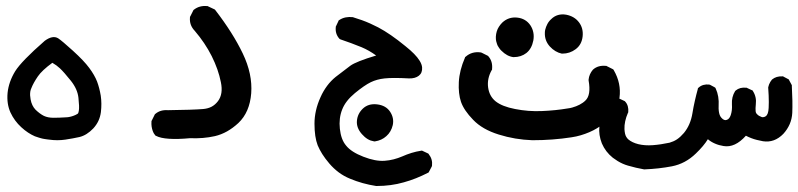

<svg xmlns="http://www.w3.org/2000/svg" viewBox="-20 -286 2674 643"><path d="M144.5 181.6Q140.6 181.2 137.2 180.7Q133.8 180.2 130.4 179.7Q127 179.2 123.5 178.5Q120.1 177.7 116.7 176.8Q113.3 175.8 109.9 174.8Q106.4 173.8 103.3 172.6Q100.1 171.4 96.7 170.4Q85.4 165.5 74 158Q62.5 150.4 51.3 140.1Q28.3 119.1 15.1 90.8Q2 62 5.4 24.9Q9.3 -12.2 30.8 -47.4Q52.2 -81.5 129.4 -148.9L129.9 -149.4Q156.7 -168.9 174.8 -157.7Q187.5 -149.4 224.1 -116.2Q261.2 -82.5 278.8 -58.6Q296.9 -34.2 305.2 -12.7Q313 8.3 317.4 34.2Q321.3 60.5 317.9 89.4Q315.9 105 309.6 118.7Q303.2 132.3 292.5 144Q270.5 167 246.1 172.9Q224.6 177.7 198.7 181.6Q172.4 185.5 144.5 181.6ZM239.7 95.2Q240.7 94.7 241.5 93.5Q242.2 92.3 242.9 89.8Q243.7 87.4 244.1 84Q246.1 72.3 242.7 41.5Q241.2 27.3 234.9 12.9Q228.5 -1.5 217.3 -15.6Q193.8 -44.9 180.7 -57.1Q169.9 -67.4 155.3 -75.7Q120.6 -50.3 106.9 -30.3Q91.8 -8.3 85 9.3Q82.5 14.6 81.5 20.5Q80.6 26.4 80.8 33Q81.1 39.6 82.5 46.9Q86.4 68.4 99.1 81.5Q113.3 95.2 127 102.1Q140.6 108.4 158.7 108.4Q178.2 108.4 201.2 106.9Q204.6 106.9 207.8 106.4Q210.9 106 214.4 105.2Q217.8 104.5 220.9 103.5Q224.1 102.5 227.3 101.3Q230.5 100.1 233.6 98.6Q236.8 97.2 239.7 95.2Z M616.2 176.8Q574.7 180.7 545.9 178.7Q517.1 176.8 502.4 168.9L500.5 168L499 166Q496.6 163.1 494.6 159.7Q492.7 156.2 491.5 152.6Q490.2 148.9 489.3 145.3Q488.3 141.6 487.8 137.7Q487.3 133.8 487.1 129.6Q486.8 125.5 487.3 121.1V119.1L488.3 117.7L498 98.1L499 96.2L500.5 95.2Q517.1 81.1 542.5 83Q625.5 82 660.6 79.1Q676.8 77.6 688.7 71.3Q700.7 64.9 710 52.7Q728 28.8 719.7 -10.7Q711.4 -53.2 689 -98.1Q666.5 -142.6 632.3 -182.6Q613.8 -201.7 616.2 -227.5V-229.5L617.2 -231L627 -250.5L627.9 -252.4L629.9 -253.9Q648.4 -268.1 673.8 -265.6H675.3L677.2 -264.6L697.8 -254.9L699.7 -253.9L701.2 -252Q760.3 -175.3 793 -106.9Q809.6 -72.3 816.7 -38.8Q823.7 -5.4 821.3 26.4Q818.8 58.1 808.1 83Q797.4 107.9 778.3 126Q759.8 143.1 740.2 154.1Q720.7 165 699.7 169.9Q660.6 178.7 616.2 176.8Z M1239.7 336.9Q1192.9 329.6 1152.3 312.5Q1131.8 304.2 1114.5 291.3Q1097.2 278.3 1083 261.7Q1068.8 245.1 1059.3 230Q1049.8 214.8 1043.9 200.7Q1033.2 172.9 1033.2 128.4Q1033.2 84 1053.2 40Q1058.1 28.8 1063.7 19.3Q1069.3 9.8 1075.7 1.2Q1082 -7.3 1089.1 -14.6Q1096.2 -22 1104 -28.3Q1132.8 -50.8 1153.3 -65.9Q1172.9 -80.1 1239.7 -100.1Q1216.3 -117.2 1190.9 -127.9Q1173.8 -134.8 1156.2 -141.4Q1138.7 -147.9 1121.1 -153.8L1118.7 -154.8L1116.7 -156.2Q1102.1 -172.4 1104.5 -195.3V-196.8L1105.5 -198.7L1113.3 -215.3L1114.3 -217.8L1116.7 -219.2Q1126.5 -225.6 1137.9 -227.8Q1149.4 -230 1161.6 -228.5H1162.1L1163.1 -228Q1177.7 -223.6 1191.9 -218.5Q1206.1 -213.4 1219.7 -207.3Q1233.4 -201.2 1246.6 -194.3Q1286.6 -173.3 1337.9 -131.3Q1355.5 -117.2 1366.9 -105.5Q1378.4 -93.8 1385.5 -82.3Q1392.6 -70.8 1393.6 -60.5Q1395 -42 1382.8 -32.5Q1370.6 -22.9 1350.1 -23.4Q1295.4 -26.4 1268.1 -23.4Q1254.9 -22 1243.4 -18.8Q1231.9 -15.6 1221.7 -10.7Q1200.7 -0.5 1168.5 25.9Q1137.2 51.8 1126 80.6Q1114.3 109.9 1118.2 145.5Q1120.1 163.1 1125.2 177.2Q1130.4 191.4 1139.2 201.7Q1156.2 223.1 1196.8 238.8Q1237.8 254.9 1268.6 252.4Q1275.9 252 1283.4 250.7Q1291 249.5 1298.3 247.6Q1305.7 245.6 1313 243.2Q1320.3 240.7 1327.1 237.8Q1342.3 231 1358.2 226.1Q1374 221.2 1390.1 218.8L1393.1 218.3L1396 219.7L1412.6 227.5L1414.6 228.5L1416 230.5Q1429.2 247.1 1426.8 268.6L1426.3 270.5L1425.8 272L1417 288.6L1415.5 291.5L1412.6 293Q1393.6 302.7 1373.5 310.8Q1353.5 318.8 1332 324.7Q1289.6 336.9 1241.2 336.9H1240.7ZM1232.9 187.5Q1227.1 186.5 1221.4 184.6Q1215.8 182.6 1210.7 179.4Q1205.6 176.3 1200.9 172.1Q1196.3 168 1191.9 163.1Q1173.3 142.1 1175.3 118.7Q1177.2 95.2 1194.8 78.1Q1213.4 60.1 1242.7 63.5Q1272.5 66.9 1286.6 88.4Q1300.3 109.4 1295.4 132.8Q1290 155.8 1273.9 169.9Q1258.3 184.1 1235.8 187.5H1234.4Z M1762.7 183.6Q1704.6 181.6 1650.4 164.6Q1595.2 147.5 1564.5 115.2Q1533.7 83.5 1523.9 55.2Q1514.6 27.8 1516.6 -11.2Q1518.6 -50.3 1537.1 -92.8L1537.6 -94.7L1539.6 -96.2Q1560.5 -114.7 1590.3 -110.4L1591.8 -109.9L1593.3 -109.4L1612.8 -99.6L1614.7 -98.6L1615.7 -97.2Q1630.4 -80.6 1627.9 -54.7V-52.7L1626.5 -50.8Q1610.8 -22.5 1614.7 6.8Q1618.7 36.1 1639.6 53.2Q1661.6 70.8 1705.1 79.1Q1749.5 87.9 1794.9 85.9Q1840.8 84 1881.3 77.1Q1889.2 76.2 1896.2 74.2Q1903.3 72.3 1909.4 69.8Q1915.5 67.4 1921.1 64.5Q1926.8 61.5 1931.6 58.1Q1936.5 54.7 1940.4 50.8Q1960 32.7 1951.2 -16.6V-18.1V-19.5Q1952.1 -28.8 1955.8 -37.1Q1959.5 -45.4 1965.3 -52.2L1965.8 -52.7L1966.3 -53.2Q1982.9 -67.9 2008.8 -65.4H2010.7L2012.2 -64.5L2031.7 -54.7L2034.2 -53.2L2035.6 -50.8Q2061 -6.8 2054.7 41Q2051.3 64.9 2038.3 86.4Q2025.4 107.9 2003.4 126.5Q1992.2 135.7 1979.7 143.3Q1967.3 150.9 1953.6 156.7Q1939.9 162.6 1925 167Q1910.2 171.4 1894 173.8Q1831.1 183.6 1762.7 183.6ZM1699.2 -94.7Q1678.2 -97.2 1659.2 -116.2Q1657.2 -118.2 1655.5 -120.1Q1653.8 -122.1 1652.3 -124.3Q1650.9 -126.5 1649.4 -128.7Q1647.9 -130.9 1646.7 -133.1Q1645.5 -135.3 1644.8 -137.7Q1644 -140.1 1643.3 -142.6Q1642.6 -145 1641.8 -147.7Q1641.1 -150.4 1640.9 -152.8Q1640.6 -155.3 1640.6 -158Q1640.6 -160.6 1640.6 -163.6Q1641.1 -172.4 1643.6 -180.7Q1646 -189 1650.9 -196.5Q1655.8 -204.1 1662.1 -210.4Q1683.1 -230 1711.9 -227.1Q1740.7 -224.1 1756.3 -201.2Q1763.7 -189.9 1766.1 -177.2Q1768.6 -164.6 1766.1 -150.4Q1760.7 -122.6 1742.7 -108.4Q1725.1 -94.7 1700.2 -94.7H1699.7ZM1861.3 -106.4Q1838.9 -111.3 1821.3 -130.4Q1803.7 -149.9 1804.7 -176.3Q1804.7 -181.6 1805.9 -186.5Q1807.1 -191.4 1808.8 -196Q1810.5 -200.7 1813 -205.3Q1815.4 -210 1818.6 -214.1Q1821.8 -218.3 1825.7 -221.7Q1835.9 -231.9 1848.6 -235.6Q1861.3 -239.3 1876 -236.8Q1903.8 -231.4 1918.9 -211.4Q1934.1 -191.4 1931.2 -164.1Q1928.2 -136.2 1907.7 -121.1Q1888.2 -106.4 1863.3 -106.4H1862.3Z M2136.7 281.2Q2123 278.8 2109.6 275.6Q2096.2 272.5 2083 268.6Q2074.2 266.1 2065.4 262.2Q2056.6 258.3 2048.3 253.2Q2040 248 2032.2 242.2Q2007.8 222.7 1995.6 194.3Q1984.4 165.5 1987.3 138.7Q1990.2 112.8 1997.6 92.8Q2004.9 73.2 2013.7 56.2L2015.1 53.7L2017.1 52.7Q2032.7 41.5 2052.7 43.9L2054.7 44.4L2055.7 44.9L2070.3 51.8L2072.3 52.7L2073.7 54.2Q2080.1 61 2082.5 70.1Q2085 79.1 2084 88.9V90.3L2083 91.8Q2070.3 121.1 2071.3 146.5Q2071.8 154.8 2073.2 161.4Q2074.7 168 2077.4 172.4Q2080.1 176.8 2083.5 180.2Q2096.2 191.4 2117.7 196.8Q2139.6 202.1 2166 200.2Q2192.9 198.2 2222.2 191.9Q2228.5 189.9 2234.9 187.3Q2241.2 184.6 2247.1 180.7Q2252.9 176.8 2258.8 171.4Q2264.6 166 2270.5 159.2Q2292.5 132.3 2298.8 93.8Q2302.2 72.8 2306.9 52.2Q2311.5 31.7 2316.9 12.2L2317.4 9.3L2319.8 7.3Q2326.7 1 2335.7 -1.5Q2344.7 -3.9 2354.5 -2.9L2356.4 -2.4L2357.9 -2L2372.6 5.9L2375.5 7.8L2377 10.7Q2388.7 36.1 2386.7 68.8Q2386.2 78.1 2387.2 85.7Q2388.2 93.3 2390.1 98.6Q2392.1 104 2395.5 107.9Q2404.8 118.7 2413.1 115.7Q2418 114.3 2421.4 110.4Q2424.8 106.4 2427.2 99.6Q2432.6 83.5 2431.2 63.5Q2429.7 38.6 2441.9 19L2442.9 18.1L2443.8 17.1Q2458 5.4 2479.5 7.8H2481L2482.4 8.8L2497.1 15.6L2500 16.6L2501.5 19Q2514.2 38.6 2511.2 63.5Q2510.3 70.3 2510.3 75.9Q2510.3 81.5 2510.5 85.2Q2510.7 88.9 2511.7 91.3Q2512.2 92.8 2513.7 94.7Q2515.1 96.7 2518.1 99.1Q2521 101.6 2525.4 103.5Q2526.9 104 2527.8 104.5Q2528.8 105 2529.8 105.5Q2530.8 106 2531.7 106.2Q2532.7 106.4 2533.7 106.4Q2534.7 106.4 2535.4 106.4Q2536.1 106.4 2537.1 106.2Q2538.1 106 2539.1 105.7Q2540 105.5 2540.8 105.2Q2541.5 105 2542.5 104.5Q2543.5 104 2543.9 103.5Q2553.2 98.1 2554.2 75.2Q2554.7 65.9 2554.7 55.7Q2554.7 45.4 2554.2 33.4Q2553.7 21.5 2552.7 8.3V7.3V6.3Q2553.7 1.5 2555.4 -2.9Q2557.1 -7.3 2559.6 -11.5Q2562 -15.6 2564.9 -19L2565.4 -19.5L2565.9 -20Q2579.6 -31.2 2600.1 -30.3H2602.5L2604 -29.3L2618.7 -21.5L2621.6 -20L2623 -17.1L2630.9 -2.4L2631.8 -1V1.5Q2634.8 54.7 2633.3 91.8Q2632.3 111.8 2624.8 129.4Q2617.2 147 2603.5 162.1Q2573.7 192.9 2535.2 187Q2524.9 185.1 2514.9 182.6Q2504.9 180.2 2495.6 176.5Q2486.3 172.9 2478 168.5Q2441.4 209.5 2403.3 203.1Q2387.7 200.7 2374.3 194.8Q2360.8 189 2350.6 180.2Q2343.8 191.4 2333.7 203.4Q2323.7 215.3 2310.5 228Q2275.4 262.2 2230 271Q2186.5 279.3 2139.2 281.2H2138.2Z"/></svg>

Font: NaikaiFont
Style: Bold
Weight: 700
Version: Version 1.89